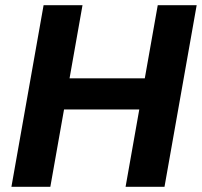

<svg xmlns="http://www.w3.org/2000/svg" viewBox="-20 -720 778 740"><path d="M464 0 588 -700H738L614 0ZM24 0 148 -700H298L174 0ZM208 -298 229 -418H561L540 -298Z"/></svg>

Font: DM Sans 12pt Black
Style: Italic
Weight: 900
Italic angle: -10°
Version: Version 4.004;gftools[0.9.30]